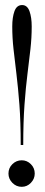

<svg xmlns="http://www.w3.org/2000/svg" viewBox="-20 -728 178 760"><path d="M62 -154Q62 -245.5 56.8 -314Q51.5 -382.5 45 -435.8Q38.5 -489 33.5 -533.8Q28.5 -578.5 28.5 -623.5Q28.5 -659 37.2 -683.5Q46 -708 67.5 -708Q88 -708 96.8 -683.5Q105.5 -659 105.5 -623.5Q105.5 -578.5 100.5 -533.8Q95.5 -489 88.8 -435.8Q82 -382.5 77 -314Q72 -245.5 72 -154ZM66 11.5Q44.5 11.5 29 -4.2Q13.5 -20 13.5 -41Q13.5 -63 29 -78.2Q44.5 -93.5 66 -93.5Q87 -93.5 102.2 -78.2Q117.5 -63 117.5 -41Q117.5 -20 102.2 -4.2Q87 11.5 66 11.5Z"/></svg>

Font: Imbue 100pt
Style: Regular
Weight: 400
Designer: Tyler Finck
Foundry: Etcetera Type Company
Version: Version 1.102; ttfautohint (v1.8.3)